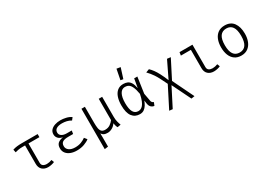

<svg xmlns="http://www.w3.org/2000/svg" viewBox="4 -1851 4301 3102"><g transform="rotate(-30 2154.0 -300.5)"><path d="M510.8 -538.5V-481H306.7V-122.6Q306.7 -80.5 333.1 -62.8Q359.5 -45.1 400.5 -45.1Q445.1 -45.1 494.9 -64.6L513.3 -15.4Q497.9 -6.7 462.1 1.8Q426.2 10.3 393.8 10.3Q325.6 10.3 284.4 -28.2Q243.1 -66.7 243.1 -136.9V-481H197.9Q169.7 -481 149.7 -479.5Q129.7 -477.9 109 -473.6Q88.2 -469.2 56.4 -460.5L45.1 -515.9Q84.6 -529.2 126.2 -533.8Q167.7 -538.5 214.9 -538.5Z M1007.7 -252.8H917.9Q844.1 -252.8 811 -230.3Q777.9 -207.7 777.9 -157.4Q777.9 -108.2 819.5 -77.9Q861 -47.7 932.3 -47.7Q994.4 -47.7 1042.3 -65.9Q1090.3 -84.1 1128.2 -112.3L1166.7 -64.1Q1130.8 -34.9 1069.2 -12.3Q1007.7 10.3 929.7 10.3Q866.7 10.3 816.2 -9.2Q765.6 -28.7 736.2 -66.2Q706.7 -103.6 706.7 -157.4Q706.7 -219.5 741.8 -250Q776.9 -280.5 839 -288.7Q785.1 -300 756.9 -331Q728.7 -362.1 728.7 -405.1Q728.7 -453.3 757.7 -484.9Q786.7 -516.4 834.6 -532.3Q882.6 -548.2 940 -548.2Q987.2 -548.2 1042.6 -535.4Q1097.9 -522.6 1136.9 -493.8L1102.1 -449.7Q1065.1 -472.8 1022.3 -482.6Q979.5 -492.3 937.9 -492.3Q871.3 -492.3 833.6 -469.7Q795.9 -447.2 795.9 -400Q795.9 -360 830.8 -336.7Q865.6 -313.3 923.6 -313.3H1017.4Z M1714.4 -538.5V-165.6Q1714.4 -112.3 1725.4 -69.7Q1736.4 -27.2 1747.7 0L1685.6 11.3Q1675.9 -2.1 1667.9 -30.8Q1660 -59.5 1657.4 -77.9Q1632.8 -37.4 1589.7 -13.3Q1546.7 10.8 1505.1 10.8Q1460 10.8 1436.2 -1Q1412.3 -12.8 1393.3 -41Q1392.8 -16.4 1393.6 3.3Q1394.4 23.1 1394.4 29.7V205.6L1328.2 214.9V-538.5H1392.3V-237.9Q1392.3 -181 1398.7 -139.2Q1405.1 -97.4 1426.7 -74.9Q1448.2 -52.3 1493.3 -52.3Q1548.2 -52.3 1587.2 -79.7Q1626.2 -107.2 1650.8 -141V-538.5Z M2110.3 -548.2Q2154.9 -548.2 2188.7 -533.1Q2222.6 -517.9 2246.2 -480Q2269.7 -442.1 2282.6 -372.3L2311.8 -538.5H2370.8L2327.7 -241L2354.4 -94.9Q2357.4 -77.4 2366.9 -66.4Q2376.4 -55.4 2395.9 -46.7L2372.3 11.3Q2294.9 0 2282.6 -86.2L2274.4 -145.1Q2260 -106.7 2238.5 -71Q2216.9 -35.4 2184.9 -12.6Q2152.8 10.3 2106.2 10.3Q2015.9 10.3 1964.6 -56.4Q1913.3 -123.1 1913.3 -263.6Q1913.3 -347.2 1934.6 -411.3Q1955.9 -475.4 1999.5 -511.8Q2043.1 -548.2 2110.3 -548.2ZM2112.3 -493.3Q2051.3 -493.3 2018.2 -433.6Q1985.1 -373.8 1985.1 -263.6Q1985.1 -152.3 2015.6 -98.7Q2046.2 -45.1 2108.2 -45.1Q2128.7 -45.1 2150.5 -53.8Q2172.3 -62.6 2193.6 -86.4Q2214.9 -110.3 2233.8 -155.6Q2252.8 -201 2267.2 -274.4Q2251.8 -363.1 2229.7 -410.5Q2207.7 -457.9 2178.7 -475.6Q2149.7 -493.3 2112.3 -493.3ZM2142.1 -816.4 2213.8 -804.6 2153.3 -613.8 2104.1 -622.6Z M2591.8 -547.2Q2624.6 -515.9 2653.3 -476.7Q2682.1 -437.4 2712.1 -380Q2742.1 -322.6 2778.5 -234.9L2929.2 -546.7L2995.4 -538.5L2820.5 -196.4L3011.8 197.9L2949.7 207.7L2779 -141.5L2602.1 204.6L2540 197.9L2737.4 -190.3Q2699 -271.3 2671.5 -323.1Q2644.1 -374.9 2621.5 -408.7Q2599 -442.6 2577.2 -468.5Q2555.4 -494.4 2528.2 -523.1Z M3335.4 -479H3148.7L3157.9 -538.5H3399V-122.6Q3399 -80.5 3425.9 -62.8Q3452.8 -45.1 3493.8 -45.1Q3538.5 -45.1 3588.2 -64.6L3606.7 -15.4Q3591.3 -6.7 3555.4 1.8Q3519.5 10.3 3487.2 10.3Q3419 10.3 3377.2 -28.2Q3335.4 -66.7 3335.4 -136.9Z M4001.5 -548.2Q4112.3 -548.2 4167.4 -472.6Q4222.6 -396.9 4222.6 -269.2Q4222.6 -189.2 4197.4 -126.2Q4172.3 -63.1 4122.8 -26.4Q4073.3 10.3 4000 10.3Q3926.2 10.3 3876.7 -24.9Q3827.2 -60 3802.3 -122.8Q3777.4 -185.6 3777.4 -268.2Q3777.4 -350.8 3802.6 -413.8Q3827.7 -476.9 3877.7 -512.6Q3927.7 -548.2 4001.5 -548.2ZM4001.5 -492.3Q3925.6 -492.3 3886.4 -437.4Q3847.2 -382.6 3847.2 -268.2Q3847.2 -46.2 4000 -46.2Q4152.8 -46.2 4152.8 -269.2Q4152.8 -382.6 4114.6 -437.4Q4076.4 -492.3 4001.5 -492.3Z"/></g></svg>

Font: Fira Code Light
Style: Regular
Weight: 300
Monospace: yes
Designer: Carrois Corporate, Edenspiekermann AG, Nikita Prokopov
Foundry: Carrois Corporate, Edenspiekermann AG, Nikita Prokopov
Version: Version 6.000; ttfautohint (v1.8.2) -l 8 -r 50 -G 200 -x 14 